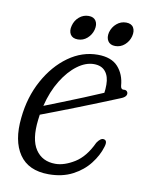

<svg xmlns="http://www.w3.org/2000/svg" viewBox="-70 -619 517 679"><g transform="rotate(10 188.0 -280.0)"><path d="M329 -121.5Q319.5 -89.5 296.2 -59.8Q273 -30 236.5 -11Q200 8 151 8Q78.5 8 45.5 -40.2Q12.5 -88.5 21.5 -172Q29 -247.5 62.2 -308Q95.5 -368.5 144.5 -403.5Q193.5 -438.5 249.5 -438.5Q298.5 -438.5 322.5 -412Q346.5 -385.5 349.5 -344.5Q351 -332.5 359.5 -332.5Q372 -334.5 375.5 -324.5Q379 -310 355.5 -301Q327.5 -289.5 290.2 -274.5Q253 -259.5 214.2 -244.2Q175.5 -229 141.2 -215.8Q107 -202.5 84 -194Q82.5 -184.5 81.5 -175Q73 -104 97 -68.2Q121 -32.5 168 -32.5Q200 -32.5 236.8 -55.2Q273.5 -78 298 -131Q310.5 -149.5 321.5 -148Q337 -146 329 -121.5ZM242 -403.5Q212.5 -403.5 182.8 -381.5Q153 -359.5 128.5 -319.8Q104 -280 91 -227Q117 -237 153 -251.5Q189 -266 226.8 -281.2Q264.5 -296.5 295.5 -310Q297.5 -322 297.5 -339.5Q297.5 -369 283.5 -386.2Q269.5 -403.5 242 -403.5ZM170 -479.5Q151 -479.5 143.2 -492Q135.5 -504.5 140.5 -523.5Q145.5 -543 160.2 -555.5Q175 -568 194 -568Q212.5 -568 220.2 -555.5Q228 -543 223 -523.5Q218 -505 203.5 -492.2Q189 -479.5 170 -479.5ZM304.5 -479.5Q286 -479.5 278 -492Q270 -504.5 274.5 -523.5Q280 -543 294.8 -555.5Q309.5 -568 328.5 -568Q347.5 -568 355 -555.5Q362.5 -543 357.5 -523.5Q352.5 -505 338 -492.2Q323.5 -479.5 304.5 -479.5Z"/></g></svg>

Font: Fraunces 144pt SuperSoft Light
Style: Italic
Weight: 300
Italic angle: -16°
Version: Version 1.000;[b76b70a41]